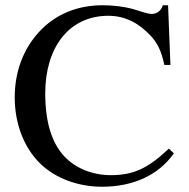

<svg xmlns="http://www.w3.org/2000/svg" viewBox="-20 -696 717 730"><path d="M622 -131C547 -60 492 -30 402 -30C333 -30 268 -55 224 -102C177 -153 152 -231 152 -341C152 -514 241 -636 392 -636C457 -636 509 -607 553 -560C578 -533 593 -504 605 -449H628L619 -676H599C593 -655 576 -643 557 -643C540 -643 509 -655 488 -661C448 -672 408 -676 369 -676C276 -676 190 -643 126 -572C69 -508 36 -425 36 -325C36 -226 71 -135 132 -75C190 -18 277 14 368 14C486 14 583 -30 641 -113Z"/></svg>

Font: XITS
Style: Regular
Weight: 400
Designer: MicroPress Inc., with final additions and corrections provided by Coen Hoffman, Elsevier (retired)
Version: Version 1.302